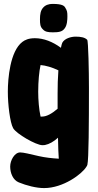

<svg xmlns="http://www.w3.org/2000/svg" viewBox="-20 -726 499 980"><path d="M199 -576C210 -564 224 -561 250 -561C280 -561 298 -564 310 -581C323 -597 324 -627 324 -642C324 -664 323 -671 313 -687C308 -696 298 -706 250 -706C224 -706 210 -698 202 -689C187 -674 184 -652 184 -628C184 -604 185 -589 199 -576ZM426 115C433 87 434 -98 434 -277C434 -359 431 -517 425 -523C413 -535 393 -539 366 -539C343 -539 310 -530 298 -508C296 -503 293 -494 291 -482C249 -513 203 -531 158 -531C126 -531 107 -522 94 -512C31 -464 20 -324 20 -258C20 -192 31 -101 47 -72C63 -43 164 15 196 15C202 15 206 15 210 14C231 10 254 -3 276 -23C277 25 278 59 280 84C245 82 210 78 179 71C131 60 100 52 83 52C54 52 32 93 32 124C32 157 46 193 76 205C115 221 165 234 205 234C303 234 399 162 421 125C423 122 425 119 426 115ZM195 -131H187C179 -168 175 -216 175 -258C175 -311 180 -362 187 -394C213 -392 247 -382 278 -367C275 -329 274 -288 274 -249V-171C245 -146 218 -131 195 -131Z"/></svg>

Font: Manosque
Style: Regular
Weight: 400
Designer: Ariel Martín Pérez
Foundry: Ariel Martín Pérez
Version: Version 1.005;hotconv 1.0.109;makeotfexe 2.5.65596